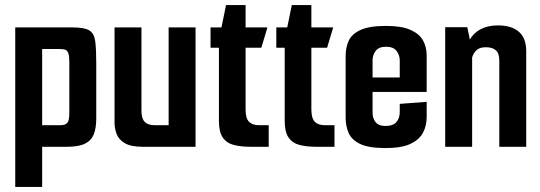

<svg xmlns="http://www.w3.org/2000/svg" viewBox="-20 -578 2128 756"><path d="M40 -470H267Q313 -470 332 -458Q351 -446 355 -415.5Q359 -385 359 -331V-112Q359 -73 349 -48.5Q339 -24 314 -12Q289 0 243 0H146V158H40ZM146 -385V-85H216Q232 -85 240 -90Q248 -95 250.5 -106Q253 -117 253 -134V-333Q253 -356 249.5 -367Q246 -378 238.5 -381.5Q231 -385 215 -385Z M542 0Q495 0 471 -14.5Q447 -29 439 -51Q431 -73 431 -95V-470H537V-141Q537 -112 549.5 -98.5Q562 -85 590 -85H644V-470H750V0Z M968 0Q930 0 901.5 -7Q873 -14 857.5 -36Q842 -58 842 -102V-390H809V-470H852L870 -558H947V-470H1033L1009 -390H947V-148Q947 -112 960.5 -98.5Q974 -85 1000 -85H1038V0Z M1227 0Q1189 0 1160.5 -7Q1132 -14 1116.5 -36Q1101 -58 1101 -102V-390H1068V-470H1111L1129 -558H1206V-470H1292L1268 -390H1206V-148Q1206 -112 1219.5 -98.5Q1233 -85 1259 -85H1297V0Z M1498 5Q1432 5 1398.5 -11Q1365 -27 1353 -54Q1341 -81 1341 -113V-358Q1341 -391 1353 -417.5Q1365 -444 1399.5 -460Q1434 -476 1501 -476Q1561 -476 1596 -460.5Q1631 -445 1645.5 -419Q1660 -393 1660 -360V-266L1554 -259V-340Q1554 -361 1541.5 -377.5Q1529 -394 1500 -394Q1472 -394 1459.5 -378Q1447 -362 1447 -340V-133Q1447 -112 1459 -97Q1471 -82 1497 -82Q1528 -82 1541 -97.5Q1554 -113 1554 -136V-169L1660 -177V-117Q1660 -82 1645 -54.5Q1630 -27 1595 -11Q1560 5 1498 5ZM1353 -216V-273H1660V-216Z M1733 -471H1820L1830 -422Q1845 -449 1873.5 -463.5Q1902 -478 1941 -478Q1994 -478 2023 -453Q2052 -428 2052 -376V0H1946V-340Q1946 -368 1932.5 -380Q1919 -392 1893 -392Q1870 -392 1857.5 -381.5Q1845 -371 1839 -352V0H1733Z"/></svg>

Font: Smooch Sans Thin
Style: Bold
Weight: 700
Version: Version 1.010